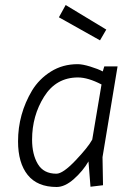

<svg xmlns="http://www.w3.org/2000/svg" viewBox="-20 -737 540 766"><path d="M205 -44Q231 -44 281 -96.5Q331 -149 348 -180L385 -400Q331 -428 291 -428Q204 -428 156 -351.5Q108 -275 108 -180Q108 -121 131 -82.5Q154 -44 205 -44ZM206 9Q129 9 90.5 -39Q52 -87 52 -173Q52 -282 108 -376Q136 -422 183 -451.5Q230 -481 290 -481Q309 -481 340 -471.5Q371 -462 390 -452L396 -472H449L389 -110L391 2L341 8L333 -93Q311 -55 275 -23Q239 9 206 9ZM242 -717 404 -619 379 -576 215 -668Z"/></svg>

Font: TypoPRO Lekton
Style: Italic
Weight: 400
Italic angle: -9.3°
Designer: Paolo Mazzetti, Luciano Perondi, Raffaele Flato, Elena Papassissa, Emilio Macchia, Michela Povoleri, Tobias Seemiller, R
Version: Version 3.000